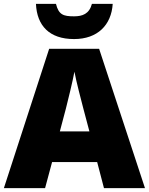

<svg xmlns="http://www.w3.org/2000/svg" viewBox="-20 -968 766 988"><path d="M560 -948H453C439 -896 404 -884 361 -884C306 -884 282 -892 268 -948H165C170 -836 234 -767 361 -767C482 -767 553 -839 560 -948ZM515 0H726L490 -717H233L0 0H212L248 -134H480ZM409 -409 440 -292H288L319 -409C331 -456 354 -550 363 -599C372 -550 399 -447 409 -409Z"/></svg>

Font: Noto Sans Bengali Black
Style: Regular
Weight: 900
Designer: Jelle Bosma - Monotype Design Team
Foundry: Monotype Imaging Inc.
Version: Version 2.003